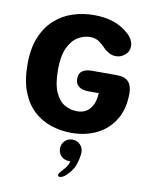

<svg xmlns="http://www.w3.org/2000/svg" viewBox="-95 -695 808 1017"><g transform="rotate(10 309.5 -187.0)"><path d="M316.5 10.5Q259 10.5 206.5 -7Q154 -24.5 113.2 -62.2Q72.5 -100 49 -160.5Q25.5 -221 25.5 -307.5Q25.5 -393.5 50.8 -454Q76 -514.5 119 -552.5Q162 -590.5 216.2 -607.8Q270.5 -625 328 -625Q383 -625 428.8 -610.8Q474.5 -596.5 510 -566Q530 -549.5 539.5 -531.5Q549 -513.5 549 -496Q549 -467.5 527.2 -449Q505.5 -430.5 479 -430.5Q460 -430.5 442.8 -439.2Q425.5 -448 413 -461Q399.5 -476.5 378.2 -491.8Q357 -507 329 -507Q294 -507 262 -487.5Q230 -468 209.8 -424.2Q189.5 -380.5 189.5 -307.5Q189.5 -230.5 208.8 -187Q228 -143.5 259.2 -125.5Q290.5 -107.5 326.5 -107.5Q358 -107.5 379 -122Q400 -136.5 411.2 -162.5Q422.5 -188.5 423.5 -222H370Q337 -222 317.5 -235.2Q298 -248.5 298 -277.5Q298 -307 316.8 -319.8Q335.5 -332.5 368.5 -332.5H500.5Q545 -332.5 564.5 -311Q584 -289.5 584 -249Q584 -165 548.8 -107Q513.5 -49 453 -19.2Q392.5 10.5 316.5 10.5ZM330 44.5Q353.5 44.5 370.8 60.8Q388 77 388 103Q388 124.5 377.5 161.5Q367 198.5 334 230.5Q323 241.5 313.5 246.2Q304 251 297 251Q292 251 289.2 248Q286.5 245 286.5 241.5Q286.5 236.5 293.2 227.8Q300 219 312 206.5Q322 196 328.8 184Q335.5 172 338.5 159.5Q337 159.5 334.5 159.5Q332 159.5 330 159.5Q305.5 159.5 289 143Q272.5 126.5 272.5 102Q272.5 78 289 61.2Q305.5 44.5 330 44.5Z"/></g></svg>

Font: Sono Monospace
Style: Bold
Weight: 700
Designer: Tyler Finck
Foundry: Tyler Finck
Version: Version 2.112